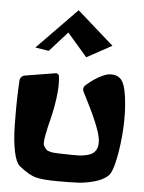

<svg xmlns="http://www.w3.org/2000/svg" viewBox="-53 -782 623 832"><g transform="rotate(5 258.5 -366.0)"><path d="M82.5 -561.5 255.4 -738.8 414.6 -598.1 305.7 -538.6 219.2 -638.7 141.6 -552.2ZM47.4 -436.5 179.2 -458Q179.7 -458 180.7 -458.3Q181.6 -458.5 181.6 -458.5Q186.5 -458.5 190.7 -455.1Q194.8 -451.7 195.3 -446.8Q200.2 -406.2 193.1 -353.3Q186 -300.3 175.5 -260.3Q165 -220.2 158.7 -185.8Q152.3 -151.4 157.2 -141.1Q160.2 -135.3 163.6 -131.1Q167 -127 170.2 -123.8Q173.3 -120.6 179.7 -118.9Q186 -117.2 190.4 -116Q194.8 -114.7 205.8 -114Q216.8 -113.3 224.1 -113Q231.4 -112.8 248.8 -112.5Q266.1 -112.3 278.3 -111.8Q344.2 -109.4 370.4 -127.2Q396.5 -145 391.1 -189Q384.8 -241.2 307.6 -388.2Q304.7 -394 304.7 -399.4Q304.7 -410.2 312.5 -417Q323.2 -426.8 335 -435.8Q346.7 -444.8 364.3 -455.1Q381.8 -465.3 397.5 -470.5Q413.1 -475.6 430.2 -473.6Q447.3 -471.7 460 -460.4Q480.5 -442.4 488.5 -378.7Q496.6 -314.9 492.7 -245.1Q488.8 -175.3 476.3 -113.8Q463.9 -52.2 447.3 -36.6Q425.8 -16.6 388.4 -6.3Q351.1 3.9 319.8 5.6Q288.6 7.3 234.4 7.3Q165.5 7.3 134.5 -0.7Q103.5 -8.8 61 -43Q43.5 -57.1 33.7 -105.2Q23.9 -153.3 22.9 -218.5Q22 -283.7 22.9 -327.6Q23.9 -371.6 26.4 -413.6Q26.9 -421.9 33 -428.5Q39.1 -435.1 47.4 -436.5Z"/></g></svg>

Font: Some Time Later
Style: Regular
Weight: 400
Version: Version 003.300